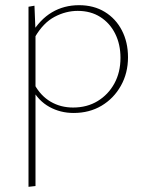

<svg xmlns="http://www.w3.org/2000/svg" viewBox="-20 -432 561 741"><path d="M264 4Q213 4 170.5 -19.5Q128 -43 103 -90L113 -106Q137 -62 175.5 -39.5Q214 -17 262 -17Q316 -17 357 -42Q398 -67 421.5 -110Q445 -153 445 -209Q445 -261 424.5 -302Q404 -343 367 -366.5Q330 -390 280 -390Q234 -390 190.5 -367Q147 -344 115 -289L100 -300Q134 -357 180.5 -384.5Q227 -412 285 -412Q342 -412 384.5 -386Q427 -360 450.5 -314.5Q474 -269 474 -211Q474 -150 446.5 -101Q419 -52 372 -24Q325 4 264 4ZM90 289V-406L113 -410L117 -312V286Z"/></svg>

Font: Ysabeau Office Thin
Style: Regular
Weight: 250
Designer: Christian Thalmann (Catharsis Fonts)
Version: Version 2.001;gftools[0.9.30]; featfreeze: tnum,lnum,ss02